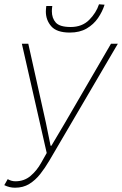

<svg xmlns="http://www.w3.org/2000/svg" viewBox="-30 -864 570 896"><path d="M40 12Q27 12 14.5 9Q2 6 -10 0L6 -28Q23 -18 42 -18Q83 -18 112.5 -43Q142 -68 162 -104L188 -150L72 -660H102L184 -292L206 -184H210L274 -292L488 -660H520L200 -114Q180 -80 157.5 -51.5Q135 -23 106.5 -5.5Q78 12 40 12ZM296 -712Q235 -712 209.5 -741Q184 -770 184 -810Q184 -816 184.5 -821.5Q185 -827 186 -836H214Q213 -827 212.5 -822.5Q212 -818 212 -812Q212 -779 230.5 -758.5Q249 -738 300 -738Q353 -738 386 -771Q419 -804 432 -844L458 -842Q448 -810 427.5 -780Q407 -750 374.5 -731Q342 -712 296 -712Z"/></svg>

Font: Source Sans 3
Style: Italic
Weight: 200
Italic angle: -11°
Designer: Paul D. Hunt
Foundry: Adobe
Version: Version 3.046;hotconv 1.0.118;makeotfexe 2.5.65603